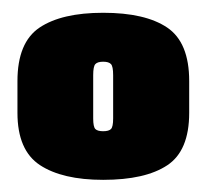

<svg xmlns="http://www.w3.org/2000/svg" viewBox="-20 -704 328 308"><path d="M145.5 -415.5Q213 -415.5 248.2 -438.8Q283.5 -462 283.5 -523V-574Q283.5 -636 248.2 -659.8Q213 -683.5 145.5 -683.5Q79 -683.5 43.5 -659.8Q8 -636 8 -574V-523Q8 -463 44 -439.2Q80 -415.5 145.5 -415.5ZM145.5 -493.5Q136.5 -493.5 133 -497Q129.5 -500.5 129.5 -514V-583.5Q129.5 -597.5 133 -601.2Q136.5 -605 145.5 -605Q154.5 -605 158 -601.2Q161.5 -597.5 161.5 -583.5V-514Q161.5 -500.5 158 -497Q154.5 -493.5 145.5 -493.5Z"/></svg>

Font: Anybody ExtraCondensed Black
Style: Regular
Weight: 900
Width: 2
Version: Version 1.113;gftools[0.9.25]